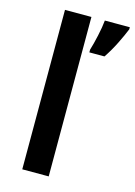

<svg xmlns="http://www.w3.org/2000/svg" viewBox="-116 -822 622 884"><g transform="rotate(15 195.0 -380.0)"><path d="M207 0H81V-760H207ZM390 -750Q378 -720 357.5 -678.5Q337 -637 312 -600H240V-613Q249 -642 258.5 -685Q268 -728 271 -760H390Z"/></g></svg>

Font: Noto Sans Ethiopic SemiBold
Style: Regular
Weight: 600
Designer: Monotype Design Team
Foundry: Monotype Imaging Inc.
Version: Version 2.102; ttfautohint (v1.8.4.7-5d5b)